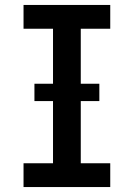

<svg xmlns="http://www.w3.org/2000/svg" viewBox="-20 -755 540 775"><path d="M75 0V-96H194V-639H75V-735H425V-639H306V-96H425V0ZM119 -347V-417H381V-347Z"/></svg>

Font: Iosevka Gothic
Style: Bold
Weight: 700
Monospace: yes
Designer: Belleve Invis
Foundry: Belleve Invis
Version: Version 15.5.1; ttfautohint (v1.8.4)